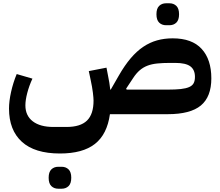

<svg xmlns="http://www.w3.org/2000/svg" viewBox="-20 -697 1345 1172"><path d="M346 240Q192 240 113.5 168.5Q35 97 35 -34Q35 -79 47.5 -135.5Q60 -192 82 -245L178 -217Q158 -174 146.5 -130Q135 -86 135 -54Q135 9 180 43.5Q225 78 306 78H386Q471 78 511 39Q551 0 551 -83Q551 -98 547 -131.5Q543 -165 533 -211L522 -263L630 -284L640 -232Q644 -212 647.5 -191.5Q651 -171 653 -150H656L706 -237Q741 -298 777.5 -341Q814 -384 854 -411Q894 -438 938.5 -450.5Q983 -463 1034 -463Q1152 -463 1211 -398.5Q1270 -334 1270 -219Q1270 -106 1206 -53Q1142 0 1004 0H651Q634 123 559.5 181.5Q485 240 346 240ZM1004 -150Q1052 -150 1083.5 -153.5Q1115 -157 1134.5 -165.5Q1154 -174 1162 -189Q1170 -204 1170 -228Q1170 -271 1142 -292Q1114 -313 1049 -313H1019Q974 -313 940 -309.5Q906 -306 880 -296Q854 -286 833 -268Q812 -250 793 -221L750 -156L753 -150ZM336 455Q310 455 293.5 439Q277 423 277 388Q277 353 293.5 337Q310 321 336 321H356Q382 321 398.5 337Q415 353 415 388Q415 423 398.5 439Q382 455 356 455ZM994 -543Q968 -543 951.5 -559Q935 -575 935 -610Q935 -645 951.5 -661Q968 -677 994 -677H1014Q1040 -677 1056.5 -661Q1073 -645 1073 -610Q1073 -575 1056.5 -559Q1040 -543 1014 -543Z"/></svg>

Font: IBM Plex Sans Arabic
Style: Bold
Weight: 700
Designer: Mike Abbink, Paul van der Laan, Pieter van Rosmalen, Wael Morcos, Khajak Apelian
Foundry: Bold Monday
Version: Version 1.2